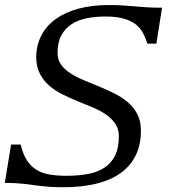

<svg xmlns="http://www.w3.org/2000/svg" viewBox="-62 -747 757 777"><path d="M207 -35.6Q253.9 -35.6 293 -42.7Q332 -49.8 359.9 -67.9Q387.7 -85.9 403.3 -116.7Q418.9 -147.5 418.9 -195.3Q418.9 -225.1 404.5 -246.3Q390.1 -267.6 366.7 -283.7Q343.3 -299.8 313.2 -312.3Q283.2 -324.7 251.7 -337.6Q220.2 -350.6 190.2 -365.5Q160.2 -380.4 136.7 -400.9Q113.3 -421.4 98.9 -449.7Q84.5 -478 84.5 -517.1Q85.4 -566.4 106.4 -605.5Q127.4 -644.5 165.5 -671.4Q203.6 -698.2 257.3 -712.4Q311 -726.6 377.4 -726.6Q412.1 -726.6 436.8 -724.9Q461.4 -723.1 484.1 -721.2Q506.8 -719.2 532.2 -717.5Q557.6 -715.8 593.8 -715.8L570.8 -570.3H534.7Q527.3 -592.3 517.3 -612.3Q507.3 -632.3 488.8 -647.2Q470.2 -662.1 440.7 -671.1Q411.1 -680.2 365.2 -680.2Q324.2 -680.2 288.8 -673.1Q253.4 -666 227.3 -648.9Q201.2 -631.8 186 -603.5Q170.9 -575.2 170.9 -532.7Q170.9 -504.9 185.3 -485.1Q199.7 -465.3 223.6 -450Q247.6 -434.6 277.8 -422.1Q308.1 -409.7 339.6 -396.7Q371.1 -383.8 401.4 -368.7Q431.6 -353.5 455.6 -333Q479.5 -312.5 493.9 -284.7Q508.3 -256.8 508.3 -218.8Q508.3 -159.7 486.3 -116.5Q464.4 -73.2 423.6 -44.9Q382.8 -16.6 324.7 -2.9Q266.6 10.7 194.8 10.7Q167.5 10.7 146.5 9.5Q125.5 8.3 107.7 6.3Q89.8 4.4 73.7 2Q57.6 -0.5 40.3 -2.4Q22.9 -4.4 2.9 -5.6Q-17.1 -6.8 -42.5 -6.8L-17.1 -162.1H21.5Q30.8 -124 46.1 -99.6Q61.5 -75.2 84 -60.8Q106.4 -46.4 137 -41Q167.5 -35.6 207 -35.6Z"/></svg>

Font: Arian AMU Serif
Style: Italic
Weight: 400
Italic angle: -15°
Designer: Ruben Hakobyan (Tarumian)
Foundry: Ruben Hakobyan (Tarumian)
Version: Version 1.002